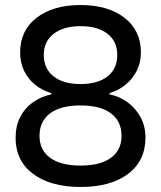

<svg xmlns="http://www.w3.org/2000/svg" viewBox="-20 -734 640 763"><path d="M300 9Q181 9 111.5 -43Q42 -95 42 -186Q42 -233 60 -268.5Q78 -304 110 -327Q142 -350 184 -359V-364Q149 -374 120.5 -396.5Q92 -419 76 -452Q60 -485 60 -525Q60 -613 125.5 -663.5Q191 -714 300 -714Q409 -714 474.5 -663.5Q540 -613 540 -525Q540 -486 523.5 -453Q507 -420 478.5 -397Q450 -374 415 -364V-359Q455 -351 487 -327.5Q519 -304 538.5 -268.5Q558 -233 558 -187Q558 -95 489 -43Q420 9 300 9ZM300 -76Q379 -76 421 -107Q463 -138 463 -194Q463 -252 421 -283.5Q379 -315 300 -315Q221 -315 179 -283.5Q137 -252 137 -194Q137 -138 179 -107Q221 -76 300 -76ZM300 -400Q369 -400 407.5 -430.5Q446 -461 446 -516Q446 -569 407.5 -599.5Q369 -630 300 -630Q232 -630 193 -599.5Q154 -569 154 -516Q154 -461 193 -430.5Q232 -400 300 -400Z"/></svg>

Font: Nunito Sans 12pt ExtraLight 6pt Medium
Style: Regular
Weight: 500
Version: Version 3.101;gftools[0.9.27]